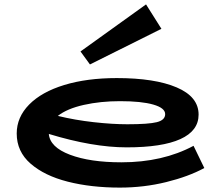

<svg xmlns="http://www.w3.org/2000/svg" viewBox="-20 -839 1006 873"><path d="M909 -75Q837 -36 735.5 -11Q634 14 525 14Q394 14 288 -13Q182 -40 119 -95Q56 -150 56 -232Q56 -306 112.5 -363.5Q169 -421 272 -452.5Q375 -484 511 -484Q684 -484 783.5 -441.5Q883 -399 883 -318Q883 -244 800 -206.5Q717 -169 556 -169Q402 -169 202 -230Q207 -170 298 -135.5Q389 -101 532 -101Q720 -101 860 -176ZM243 -312Q321 -293 406 -283.5Q491 -274 559 -274Q655 -274 693 -283.5Q731 -293 731 -320Q731 -348 677 -363.5Q623 -379 526 -379Q437 -379 361 -362Q285 -345 243 -312ZM389 -546 714 -708 644 -819 346 -605Z"/></svg>

Font: BioRhyme Expanded ExtraBold
Style: Regular
Weight: 800
Width: 7
Designer: Aoife Mooney
Foundry: Aoife Mooney Type
Version: Version 1.001